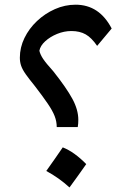

<svg xmlns="http://www.w3.org/2000/svg" viewBox="-20 -799 566 826"><path d="M460.4 -676.3 397.9 -601.6Q374 -636.7 348.6 -651.1Q323.2 -665.5 287.1 -665.5Q255.9 -665.5 225.6 -653.1Q195.3 -640.6 174.3 -621.3Q153.3 -602.1 149.4 -580.6Q153.3 -564 165.5 -545.7Q177.7 -527.3 209 -492.7Q265.6 -421.4 291.3 -374Q316.9 -326.7 316.9 -283.7Q316.9 -275.9 316.4 -268.1Q315.9 -260.3 314.5 -252.4H224.1Q224.1 -276.4 215.1 -299.6Q206.1 -322.8 185.5 -353Q165 -383.3 130.4 -428.2Q105 -459.5 90.8 -479.5Q76.7 -499.5 71 -515.9Q65.4 -532.2 65.4 -550.8Q65.4 -594.7 85.2 -635.5Q105 -676.3 139.2 -708.5Q173.3 -740.7 216.3 -759.8Q259.3 -778.8 305.2 -778.8Q407.2 -778.8 460.4 -676.3ZM250 -165Q275.8 -154.8 301.1 -136.5Q326.3 -118.3 351 -93Q333.8 -68.3 315.8 -43.3Q297.8 -18.4 279 7.4Q233.9 -33.9 179.1 -63.5Q197.4 -89.3 214.9 -114.2Q232.3 -139.2 250 -165Z"/></svg>

Font: Pinar-DS1-FD SemiBold
Style: Regular
Weight: 600
Designer: Amin Abedi
Version: Version 3.000